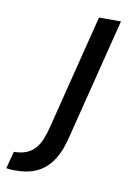

<svg xmlns="http://www.w3.org/2000/svg" viewBox="-160 -481 512 715"><g transform="rotate(10 96.0 -123.5)"><path d="M156.2 -430.7H239.3L124 27.8Q114.3 68.4 99.1 97.7Q84 127 62.7 146.2Q41.5 165.5 13.4 174.8Q-14.6 184.1 -50.8 184.1Q-58.1 184.1 -65.9 183.8Q-73.7 183.6 -86.4 181.6L-69.3 116.7Q-42.5 116.7 -23.2 109.1Q-3.9 101.6 9.5 86.9Q22.9 72.3 32 50.5Q41 28.8 47.9 0.5Z"/></g></svg>

Font: PT Astra Sans
Style: Italic
Weight: 400
Italic angle: -16°
Designer: A.Korolkova, I. Chaeva
Foundry: ParaType Ltd
Version: Version 1.001; ttfautohint (v1.6)